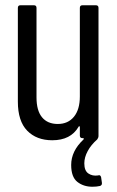

<svg xmlns="http://www.w3.org/2000/svg" viewBox="-20 -526 446 731"><path d="M48 -139V-496Q48 -506 58 -506H109Q119 -506 119 -496V-155Q119 -105 140 -79.5Q161 -54 200 -54Q239 -54 261.5 -81.5Q284 -109 284 -159V-496Q284 -506 294 -506H345Q355 -506 355 -496V-7Q355 -2 350 5Q327 25 314 49Q301 73 301 96Q301 124 316.5 134.5Q332 145 353 142L357 141Q363 141 365 149L368 170V173Q368 179 361 182Q348 185 332 185Q298 185 274.5 166.5Q251 148 251 102Q251 49 298 5Q301 0 296 0H294Q284 0 284 -10V-42Q284 -45 282 -45.5Q280 -46 279 -43Q249 8 179 8Q119 8 83.5 -28.5Q48 -65 48 -139Z"/></svg>

Font: Barlow Condensed
Style: Regular
Weight: 400
Width: 3
Designer: Jeremy Tribby
Foundry: Tribby Type
Version: Version 1.500